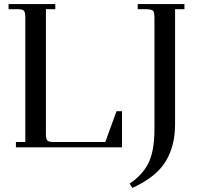

<svg xmlns="http://www.w3.org/2000/svg" viewBox="-20 -722 979 941"><path d="M615 178Q675 139 706 80Q737 21 737 -91V-637Q737 -662 730 -669Q723 -676 698 -677H655V-702H884V-677H838V-111Q838 -7 792 69Q746 145 629 199ZM22 -677V-702H251V-677H205V-66Q205 -41 212 -33.5Q219 -26 244 -26H496L551 -177H578V0H58V-26H104V-637Q104 -662 97 -669.5Q90 -677 65 -677Z"/></svg>

Font: Dihjauti
Style: Bold
Weight: 700
Designer: T. Christopher White
Version: Version 3.0.0